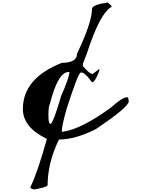

<svg xmlns="http://www.w3.org/2000/svg" viewBox="-20 -1474 1152 1538"><path d="M842.8 -1454.1Q716.8 -1435.5 716.8 -1402.3Q716.8 -1294.9 596.7 -1043Q596.7 -970.7 475.6 -970.7Q163.1 -847.7 163.1 -600.6Q163.1 -454.1 355.5 -361.3Q278.3 -84 223.6 23.4V28.3Q223.6 36.1 252.9 43.9Q342.8 28.3 361.3 12.7Q361.3 -168.9 452.1 -356.4Q583 -356.4 747.1 -439.5Q1011.7 -616.2 1011.7 -663.1L1005.9 -694.3H994.1Q960 -694.3 867.2 -611.3Q627.9 -437.5 482.4 -418.9H475.6V-429.7Q475.6 -464.8 511.7 -595.7Q606.4 -892.6 627 -892.6H638.7Q670.9 -880.9 716.8 -814.5Q742.2 -814.5 777.3 -913.1V-918H770.5L722.7 -881.8Q695.3 -881.8 644.5 -944.3V-964.8L674.8 -1043Q781.2 -1371.1 873 -1418V-1427.7ZM368.2 -559.6Q368.2 -621.1 379.9 -642.6Q444.3 -897.5 530.3 -897.5H536.1Q536.1 -855.5 469.7 -705.1Q408.2 -494.1 385.7 -481.4Q368.2 -481.4 368.2 -539.1Z"/></svg>

Font: Elementary Gothic 
Style: Regular
Weight: 400
Designer: Bill Roach / W.K. Roach
Version: Version 1.00 April 18, 2012, initial release